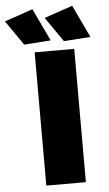

<svg xmlns="http://www.w3.org/2000/svg" viewBox="-131 -967 572 1006"><g transform="rotate(-5 155.0 -463.5)"><path d="M71 -701V0H279V-701ZM79 -927 -70 -876 20 -746 160 -756ZM288 -927 139 -876 229 -746 369 -756Z"/></g></svg>

Font: Argentum Sans ExtraBold
Style: Regular
Weight: 800
Designer: Julieta Ulanovsky
Foundry: Julieta Ulanovsky
Version: Version 5.001;February 15, 2019;FontCreator 11.5.0.2425 64-b